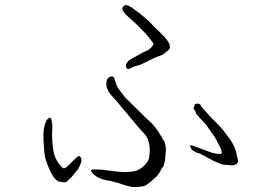

<svg xmlns="http://www.w3.org/2000/svg" viewBox="-20 -738 1040 756"><path d="M580 -250Q589 -240 601 -223Q606 -216 612 -206Q627 -181 628 -179Q634 -160 633 -144Q630 -113 630 -108Q629 -105 624 -84V-83Q623 -82 620 -79Q616 -75 613 -67Q610 -62 605 -54Q599 -45 592 -39Q565 -14 553 -8Q546 -4 525 -2Q514 -1 498 -2Q495 -3 474 -8L453 -15Q445 -18 436 -20Q420 -24 413 -26H412Q399 -28 388 -31Q379 -33 369 -38Q360 -42 356 -46Q347 -52 343 -58Q338 -65 338 -68Q340 -70 350 -71Q362 -71 381 -70Q399 -68 412 -66Q443 -62 444 -62Q473 -60 486 -61Q508 -62 522 -68Q534 -73 548 -86Q561 -99 565 -110Q569 -123 570 -146Q569 -191 546 -214Q538 -220 444 -334Q430 -351 428 -352Q424 -357 417 -364.5Q410 -372 404.5 -383.5Q399 -395 399 -399.5Q399 -404 399 -410.5Q399 -417 401 -423Q403 -429 408 -433Q413 -437 417.5 -437Q422 -437 425.5 -436Q429 -435 431 -427Q433 -419 437 -408Q441 -397 445 -391Q449 -385 462.5 -367.5Q476 -350 479.5 -347.5Q483 -345 498.5 -329Q514 -313 522 -306Q524 -304 548 -280Q575 -255 580 -250ZM542 -531 504 -510Q488 -500 486 -499Q483 -496 479 -490Q476 -485 476 -480Q476 -474 478 -471Q481 -467 484 -466Q486 -466 495 -469Q500 -474 518 -479Q535 -483 543 -488Q548 -490 582 -507Q598 -515 617 -521Q619 -522 628 -528Q635 -535 639 -537Q643 -539 648 -546Q649 -548 649 -551L647 -565Q646 -568 640 -577Q633 -587 627 -593Q607 -615 596 -624Q594 -626 578 -642Q569 -651 566 -655Q543 -675 532 -684Q531 -685 510 -700Q496 -711 491 -713Q481 -718 477 -718Q470 -718 466 -713Q460 -707 462 -701Q464 -694 474 -682Q475 -681 497 -661Q507 -652 523 -637Q539 -621 556 -603Q568 -588 575 -579Q583 -569 584 -566Q585 -565 583 -561Q581 -557 578 -554Q576 -551 571 -547Q565 -542 562 -540ZM807 -225Q797 -238 795 -242Q794 -244 771 -269Q751 -291 751 -292Q752 -300 743 -308Q741 -310 744 -319Q746 -324 747 -327Q748 -328 755 -330Q760 -331 766 -328Q770 -325 773 -318Q774 -316 802 -285Q836 -250 846 -240Q858 -228 886 -189Q895 -176 900 -165Q908 -149 909 -142L918 -102Q918 -99 912 -93Q910 -91 904 -89Q893 -86 891 -87Q889 -88 866 -89Q857 -89 848 -93Q834 -99 822 -104L781 -126Q771 -131 770 -132Q766 -134 758 -136Q752 -137 745 -142Q739 -145 735 -149Q732 -153 732 -154Q731 -156 729 -160Q727 -164 731 -166Q734 -167 746 -162Q762 -156 762 -156Q766 -155 797 -143Q817 -135 825 -134L844 -132Q852 -131 854 -138Q853 -138 850 -151Q848 -157 839 -173Q832 -186 826 -198Q813 -215 807 -225ZM229 -76Q232 -74 239 -78Q242 -80 252 -89Q258 -95 273 -110Q287 -123 290 -124Q293 -125 298 -118Q301 -114 301 -106Q301 -103 298 -95Q292 -79 288 -73L262 -41L245 -25Q237 -19 231 -20L218 -22Q196 -24 177 -66Q158 -107 155 -133Q152 -173 152 -174Q151 -178 151 -210Q151 -227 156 -245Q161 -261 163 -264Q167 -269 175 -275Q176 -276 178 -274Q180 -273 182 -269Q183 -265 184 -260Q185 -249 186 -248Q186 -245 186 -232Q185 -219 185 -210Q185 -203 186 -181Q188 -159 189 -152Q191 -136 194 -128Q198 -116 203 -108Q208 -98 212 -93Q224 -78 229 -76Z"/></svg>

Font: ToneOZ-Tsuipita-TC
Style: Tsuipita-TC
Weight: 400
Designer: :Jeffrey Xuan (Chih-Lin Hsuan)  :
Foundry: jeffreyx@gmail.com, cjkFonts.io
Version: Version 0.24071